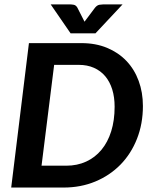

<svg xmlns="http://www.w3.org/2000/svg" viewBox="-20 -842 670 862"><path d="M621.6 -366.2Q621.6 -286.1 595 -218.8Q568.4 -151.4 520.8 -102.8Q473.1 -54.2 408 -27.1Q342.8 0 265.6 0H30.3L109.9 -648.4H345.7Q409.7 -648.4 460.7 -627.2Q511.7 -606 547.6 -568.4Q583.5 -530.8 602.5 -479Q621.6 -427.2 621.6 -366.2ZM494.6 -362.8Q494.6 -405.8 483.9 -440.4Q473.1 -475.1 452.4 -499.8Q431.6 -524.4 401.6 -537.6Q371.6 -550.8 333.5 -550.8H223.1L166.5 -98.1H277.3Q326.7 -98.1 366.7 -116.5Q406.7 -134.8 435.3 -169.2Q463.9 -203.6 479.2 -252.4Q494.6 -301.3 494.6 -362.8ZM207.5 -822.3H293.9Q300.8 -822.3 310.8 -820.6Q320.8 -818.8 327.1 -808.1L354.5 -754.4L359.4 -744.6L367.2 -754.9L406.7 -807.6Q416 -818.8 426.5 -820.6Q437 -822.3 443.8 -822.3H530.3L408.7 -692.4H296.9Z"/></svg>

Font: Carlito
Style: Bold Italic
Weight: 700
Italic angle: -7°
Designer: Lukasz Dziedzic
Foundry: tyPoland Lukasz Dziedzic
Version: Version 1.104